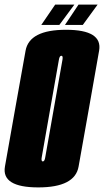

<svg xmlns="http://www.w3.org/2000/svg" viewBox="-51 -811 452 835"><path d="M115.5 4Q275 4 290.8 -86.8Q306.5 -177.5 335.5 -338Q364 -499.5 380 -590.5Q396 -681.5 236 -681.5Q76.5 -681.5 60.2 -590.5Q44 -499.5 15 -338Q-13.5 -177.5 -29.5 -86.8Q-45.5 4 115.5 4ZM135.5 -109Q127 -109 130.5 -127.2Q134 -145.5 167.5 -338Q202.5 -534.5 205.2 -551.5Q208 -568.5 216 -568.5Q223.5 -568.5 220.8 -552Q218 -535.5 183 -338Q148.5 -145.5 145.8 -127.2Q143 -109 135.5 -109ZM128.5 -702.5H207L272.5 -791H189ZM231.5 -702.5H309L373.5 -791H290.5Z"/></svg>

Font: Anybody UltraCondensed ExtraBold
Style: Italic
Weight: 800
Width: 1
Italic angle: -10°
Version: Version 1.113;gftools[0.9.25]